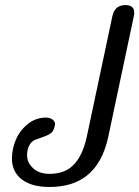

<svg xmlns="http://www.w3.org/2000/svg" viewBox="-20 -728 548 755"><path d="M405.8 -190.4Q383.3 -85 319.3 -35.6Q263.2 7.3 174.3 7.3Q93.3 7.3 54.2 -32.7Q26.9 -61.5 26.9 -105.5Q26.9 -122.6 30.8 -141.6Q42.5 -196.8 78.6 -231Q114.3 -265.6 160.2 -265.6Q177.7 -265.6 188 -256.8Q196.3 -250 196.3 -240.2Q196.3 -237.8 195.8 -234.9Q191.4 -213.4 181.2 -205.1Q170.9 -196.3 141.1 -186.5Q130.4 -182.6 115.2 -177.2Q94.2 -164.6 88.4 -137.2Q86.4 -127.4 86.4 -118.7Q86.4 -91.3 105.5 -71.3Q129.9 -44.4 173.8 -44.4Q222.7 -44.4 253.9 -66.4Q302.2 -101.6 321.3 -190.4L421.9 -664.6Q431.2 -708 473.1 -708Q507.8 -708 507.8 -678.7Q507.8 -672.4 506.3 -664.6Z"/></svg>

Font: inglobal
Style: Italic
Weight: 400
Italic angle: -12°
Designer: Andrey Kochetov, Denis Davydov, Evgeny Yurtaev
Foundry: inglobal
Version: Version 1.00 September 25, 2014, initial release